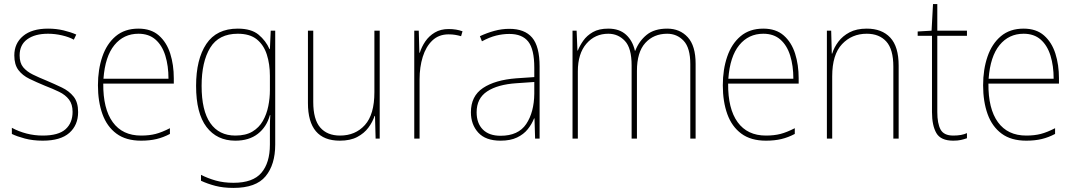

<svg xmlns="http://www.w3.org/2000/svg" viewBox="-20 -678 5254 939"><path d="M362 -130Q362 -66 319 -28Q276 10 189 10Q141 10 101.5 -0.5Q62 -11 38 -23V-53Q71 -35 109.5 -25Q148 -15 189 -15Q266 -15 300.5 -46Q335 -77 335 -131Q335 -168 317.5 -191Q300 -214 269 -229Q238 -244 199 -259Q158 -276 124 -292.5Q90 -309 70 -335.5Q50 -362 50 -407Q50 -466 93 -502Q136 -538 215 -538Q255 -538 290.5 -529.5Q326 -521 353 -509L341 -484Q318 -497 283.5 -505Q249 -513 215 -513Q151 -513 113.5 -486Q76 -459 76 -407Q76 -370 93.5 -349Q111 -328 140.5 -313.5Q170 -299 207 -284Q247 -267 282.5 -250Q318 -233 340 -205.5Q362 -178 362 -130Z M657 -538Q719 -538 757 -504.5Q795 -471 812.5 -416Q830 -361 830 -295V-269H485Q484 -146 531.5 -80.5Q579 -15 670 -15Q710 -15 741 -23Q772 -31 811 -51V-23Q779 -6 745.5 2Q712 10 670 10Q596 10 549.5 -24.5Q503 -59 481 -120Q459 -181 459 -261Q459 -338 480.5 -401Q502 -464 546 -501Q590 -538 657 -538ZM657 -513Q585 -513 539.5 -457.5Q494 -402 486 -293H804Q804 -356 788.5 -406Q773 -456 740.5 -484.5Q708 -513 657 -513Z M1143 -538Q1209 -538 1244.5 -508.5Q1280 -479 1298 -438H1300L1304 -528H1326V29Q1326 127 1279 184Q1232 241 1122 241Q1072 241 1033.5 231Q995 221 963 206V177Q996 194 1035 205Q1074 216 1122 216Q1217 216 1258.5 167Q1300 118 1300 29V-15Q1300 -42 1300 -63.5Q1300 -85 1302 -115H1300Q1284 -57 1241 -23.5Q1198 10 1131 10Q1041 10 990 -57Q939 -124 939 -258Q939 -388 989 -463Q1039 -538 1143 -538ZM1143 -513Q1050 -513 1008 -444.5Q966 -376 966 -258Q966 -137 1008.5 -76Q1051 -15 1131 -15Q1182 -15 1214.5 -34.5Q1247 -54 1265.5 -86.5Q1284 -119 1292 -158.5Q1300 -198 1300 -237V-307Q1300 -364 1285 -411Q1270 -458 1236 -485.5Q1202 -513 1143 -513Z M1837 -528V0H1817L1814 -111H1812Q1802 -81 1781.5 -53.5Q1761 -26 1727 -8Q1693 10 1642 10Q1486 10 1486 -174V-528H1512V-179Q1512 -94 1546 -54.5Q1580 -15 1643 -15Q1718 -15 1764.5 -66.5Q1811 -118 1811 -227V-528Z M2174 -536Q2212 -536 2242 -525L2235 -501Q2221 -505 2206.5 -507.5Q2192 -510 2174 -510Q2126 -510 2094.5 -480Q2063 -450 2047.5 -400Q2032 -350 2032 -290V0H2006V-528H2028L2031 -420H2033Q2042 -449 2060 -475.5Q2078 -502 2106.5 -519Q2135 -536 2174 -536Z M2471 -537Q2546 -537 2582.5 -494Q2619 -451 2619 -353V0H2597L2594 -99H2592Q2581 -71 2561 -46Q2541 -21 2508.5 -5.5Q2476 10 2428 10Q2355 10 2319 -29.5Q2283 -69 2283 -129Q2283 -208 2342 -247.5Q2401 -287 2505 -295L2593 -301V-347Q2593 -437 2563.5 -474.5Q2534 -512 2471 -512Q2439 -512 2406.5 -504Q2374 -496 2337 -476L2327 -501Q2361 -517 2397.5 -527Q2434 -537 2471 -537ZM2506 -271Q2414 -265 2362.5 -231Q2311 -197 2311 -129Q2311 -75 2341.5 -44.5Q2372 -14 2428 -14Q2515 -14 2553.5 -71.5Q2592 -129 2593 -220V-277Z M3243 -538Q3305 -538 3343.5 -496Q3382 -454 3382 -366V0H3356V-364Q3356 -444 3323.5 -478.5Q3291 -513 3243 -513Q3177 -513 3136 -468Q3095 -423 3095 -331V0H3069V-358Q3069 -443 3036 -478Q3003 -513 2955 -513Q2890 -513 2848 -464.5Q2806 -416 2806 -329V0H2780V-528H2800L2804 -431H2806Q2815 -454 2832.5 -479Q2850 -504 2879.5 -521Q2909 -538 2955 -538Q3009 -538 3041.5 -508.5Q3074 -479 3085 -430H3087Q3105 -477 3142.5 -507.5Q3180 -538 3243 -538Z M3713 -538Q3775 -538 3813 -504.5Q3851 -471 3868.5 -416Q3886 -361 3886 -295V-269H3541Q3540 -146 3587.5 -80.5Q3635 -15 3726 -15Q3766 -15 3797 -23Q3828 -31 3867 -51V-23Q3835 -6 3801.5 2Q3768 10 3726 10Q3652 10 3605.5 -24.5Q3559 -59 3537 -120Q3515 -181 3515 -261Q3515 -338 3536.5 -401Q3558 -464 3602 -501Q3646 -538 3713 -538ZM3713 -513Q3641 -513 3595.5 -457.5Q3550 -402 3542 -293H3860Q3860 -356 3844.5 -406Q3829 -456 3796.5 -484.5Q3764 -513 3713 -513Z M4219 -538Q4293 -538 4334 -494Q4375 -450 4375 -357V0H4349V-352Q4349 -437 4314.5 -475Q4280 -513 4219 -513Q4146 -513 4098 -462Q4050 -411 4050 -305V0H4024V-528H4045L4048 -416H4050Q4059 -446 4080 -474Q4101 -502 4135 -520Q4169 -538 4219 -538Z M4642 -15Q4663 -15 4679.5 -18Q4696 -21 4709 -27V-2Q4695 3 4679.5 6.5Q4664 10 4642 10Q4581 10 4559.5 -27Q4538 -64 4538 -130V-503H4468V-524L4536 -528L4543 -658H4564V-528H4709V-503H4564V-130Q4564 -74 4580 -44.5Q4596 -15 4642 -15Z M4986 -538Q5048 -538 5086 -504.5Q5124 -471 5141.5 -416Q5159 -361 5159 -295V-269H4814Q4813 -146 4860.5 -80.5Q4908 -15 4999 -15Q5039 -15 5070 -23Q5101 -31 5140 -51V-23Q5108 -6 5074.5 2Q5041 10 4999 10Q4925 10 4878.5 -24.5Q4832 -59 4810 -120Q4788 -181 4788 -261Q4788 -338 4809.5 -401Q4831 -464 4875 -501Q4919 -538 4986 -538ZM4986 -513Q4914 -513 4868.5 -457.5Q4823 -402 4815 -293H5133Q5133 -356 5117.5 -406Q5102 -456 5069.5 -484.5Q5037 -513 4986 -513Z"/></svg>

Font: Noto Sans Telugu SemiCondensed Thin
Style: Regular
Weight: 100
Width: 4
Designer: Jelle Bosma - Monotype Design Team
Foundry: Monotype Imaging Inc.
Version: Version 2.005; ttfautohint (v1.8.4.7-5d5b)